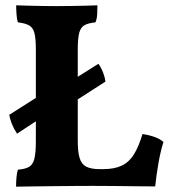

<svg xmlns="http://www.w3.org/2000/svg" viewBox="-20 -699 649 722"><path d="M367.8 -63Q410.2 -63 437.9 -76.2Q465.6 -89.4 483.6 -118.4Q501.6 -147.4 515.8 -195Q541.6 -191.2 562.4 -183.5Q583.2 -175.8 594.6 -165Q583.6 -130 575.8 -85.5Q568 -41 563.6 2Q538 2 498.4 1.5Q458.8 1 414.1 0.5Q369.4 0 329.4 0Q302.6 0 261.3 0.3Q220 0.6 175.9 1.1Q131.8 1.6 95 2.1Q58.2 2.6 40.4 3Q40.4 -15.4 42 -32.4Q43.6 -49.4 47.2 -61Q74.2 -63 88.9 -71.3Q103.6 -79.6 109.2 -101.9Q114.8 -124.2 114.8 -167.4V-514.2Q114.8 -554.4 109.4 -575Q104 -595.6 89.1 -603.7Q74.2 -611.8 47 -615Q43.4 -627.2 42.1 -645.6Q40.8 -664 40.8 -679Q67.6 -678 91.8 -677.5Q116 -677 140.9 -676.5Q165.8 -676 193.6 -676Q216.8 -676 244.6 -676.5Q272.4 -677 299.4 -677.5Q326.4 -678 346.4 -679Q346.4 -661.8 345.4 -644.8Q344.4 -627.8 339 -615Q312.4 -612.4 297.8 -604.3Q283.2 -596.2 277.8 -575.1Q272.4 -554 272.4 -513V-170.4Q272.4 -128 279.4 -104.7Q286.4 -81.4 304.4 -72.2Q322.4 -63 355.2 -63ZM202.6 -280.4 205 -367.8 350.2 -459.2Q361.2 -443.4 368.1 -424.9Q375 -406.4 376.6 -392.2ZM44 -196.4Q32.2 -214.2 24.3 -234.1Q16.4 -254 15.2 -267.4L180.4 -372.6L181.6 -286.6Z"/></svg>

Font: Vollkorn
Style: Regular
Weight: 400
Designer: Friedrich Althausen
Foundry: Friedrich Althausen
Version: Version 4.104